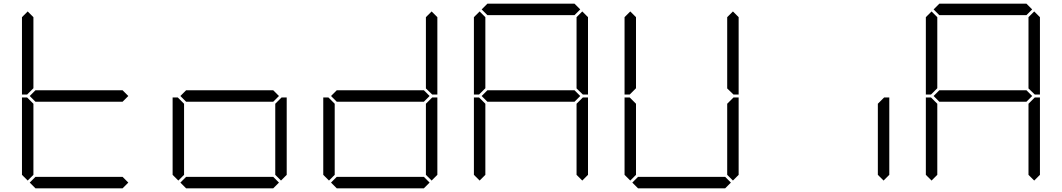

<svg xmlns="http://www.w3.org/2000/svg" viewBox="-20 -1020 5752 1040"><path d="M130 -511 127 -508H99V-927L130 -958L161 -927V-542ZM644 -531 675 -500 644 -469H172L141 -500L172 -531ZM130 -42 99 -73V-492H127L130 -489L161 -458V-73ZM675 -31 644 0H172L141 -31L172 -62H644Z M1460 -531 1491 -500 1460 -469H988L957 -500L988 -531ZM946 -42 915 -73V-492H943L946 -489L977 -458V-73ZM1502 -489 1505 -492H1533V-73L1502 -42L1471 -73V-458ZM1491 -31 1460 0H988L957 -31L988 -62H1460Z M2276 -531 2307 -500 2276 -469H1804L1773 -500L1804 -531ZM1762 -42 1731 -73V-492H1759L1762 -489L1793 -458V-73ZM2318 -489 2321 -492H2349V-73L2318 -42L2287 -73V-458ZM2318 -958 2349 -927V-508H2321L2318 -511L2287 -541V-927ZM2307 -31 2276 0H1804L1773 -31L1804 -62H2276Z M2578 -511 2575 -508H2547V-927L2578 -958L2609 -927V-542ZM2589 -969 2620 -1000H3092L3123 -969L3092 -938H2620ZM3092 -531 3123 -500 3092 -469H2620L2589 -500L2620 -531ZM2578 -42 2547 -73V-492H2575L2578 -489L2609 -458V-73ZM3134 -489 3137 -492H3165V-73L3134 -42L3103 -73V-458ZM3134 -958 3165 -927V-508H3137L3134 -511L3103 -541V-927Z M3394 -511 3391 -508H3363V-927L3394 -958L3425 -927V-542ZM3394 -42 3363 -73V-492H3391L3394 -489L3425 -458V-73ZM3950 -489 3953 -492H3981V-73L3950 -42L3919 -73V-458ZM3950 -958 3981 -927V-508H3953L3950 -511L3919 -541V-927ZM3939 -31 3908 0H3436L3405 -31L3436 -62H3908Z M4766 -489 4769 -492H4797V-73L4766 -42L4735 -73V-458Z M5026 -511 5023 -508H4995V-927L5026 -958L5057 -927V-542ZM5037 -969 5068 -1000H5540L5571 -969L5540 -938H5068ZM5540 -531 5571 -500 5540 -469H5068L5037 -500L5068 -531ZM5026 -42 4995 -73V-492H5023L5026 -489L5057 -458V-73ZM5582 -489 5585 -492H5613V-73L5582 -42L5551 -73V-458ZM5582 -958 5613 -927V-508H5585L5582 -511L5551 -541V-927Z"/></svg>

Font: DSEG7 Classic
Style: Light
Weight: 300
Designer: Keshikan(Twitter:@keshinomi_88pro)
Version: Version 0.46